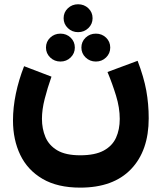

<svg xmlns="http://www.w3.org/2000/svg" viewBox="-20 -651 746 887"><path d="M273.9 -566.9Q273.9 -594.2 293.5 -612.8Q313 -631.3 340.8 -631.3Q368.7 -631.3 388.2 -612.8Q407.7 -594.2 407.7 -566.9Q407.7 -540 388.2 -521.2Q368.7 -502.4 340.8 -502.4Q313 -502.4 293.5 -521.2Q273.9 -540 273.9 -566.9ZM356 -431.2Q356 -458.5 375.5 -477.1Q395 -495.6 422.9 -495.6Q450.7 -495.6 470 -477.1Q489.3 -458.5 489.3 -431.2Q489.3 -404.3 470 -385.5Q450.7 -366.7 422.9 -366.7Q395 -366.7 375.5 -385.5Q356 -404.3 356 -431.2ZM192.4 -431.2Q192.4 -458.5 211.9 -477.1Q231.4 -495.6 259.3 -495.6Q287.1 -495.6 306.4 -477.1Q325.7 -458.5 325.7 -431.2Q325.7 -404.3 306.4 -385.5Q287.1 -366.7 259.3 -366.7Q231.4 -366.7 211.9 -385.5Q192.4 -404.3 192.4 -431.2ZM350.6 66.4Q418.9 66.4 459 44.7Q499 22.9 516.1 -14.9Q533.2 -52.7 533.2 -101.6Q533.2 -153.3 516.1 -209Q499 -264.6 476.6 -318.4L615.7 -370.1Q644.5 -294.9 655.8 -232.7Q667 -170.4 667 -104.5Q667 45.4 585.2 130.6Q503.4 215.8 350.6 215.8Q245.6 215.8 176.5 175.3Q107.4 134.8 73.7 64.7Q40 -5.4 40 -94.7Q40 -154.3 53.2 -218Q66.4 -281.7 91.3 -345.2L217.8 -296.9Q199.2 -244.1 186.5 -194.3Q173.8 -144.5 173.8 -102.1Q173.8 -56.2 189.9 -17.8Q206.1 20.5 244.6 43.5Q283.2 66.4 350.6 66.4Z"/></svg>

Font: Vazirmatn RD UI Black
Style: Regular
Weight: 900
Designer: Saber Rastikerdar
Foundry: Saber Rastikerdar
Version: Version 33.003